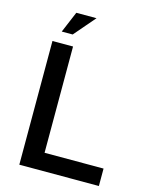

<svg xmlns="http://www.w3.org/2000/svg" viewBox="-124 -921 784 1000"><g transform="rotate(15 268.0 -420.5)"><path d="M79 0V-667H190V-94H508V0ZM113 -727 161 -841H270L172 -727Z"/></g></svg>

Font: Maven Pro Medium
Style: Regular
Weight: 500
Designer: Joe Prince
Foundry: Joe Prince
Version: Version 2.103